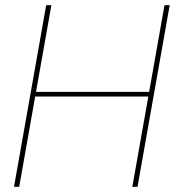

<svg xmlns="http://www.w3.org/2000/svg" viewBox="-20 -720 674 740"><path d="M490 0 614 -700H634L510 0ZM34 0 158 -700H178L54 0ZM102 -348 105 -366H571L568 -348Z"/></svg>

Font: DM Sans 24pt Thin
Style: Italic
Weight: 250
Italic angle: -10°
Designer: Colophon Foundry, Jonny Pinhorn
Foundry: Colophon Foundry
Version: Version 4.004;gftools[0.9.30]